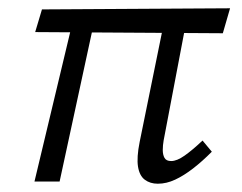

<svg xmlns="http://www.w3.org/2000/svg" viewBox="-20 -434 579 459"><path d="M357.3 5.2Q338.8 5.2 326.1 -4.4Q313.4 -13.9 309.9 -35.8Q306.5 -57.6 313.8 -94.3L377.8 -408.7H430.3L371.2 -98.3Q369.2 -86.9 369.1 -75.5Q369.1 -64 373.3 -56.5Q377.5 -49 389.2 -49Q402.9 -49 421.3 -62Q439.7 -74.9 464.2 -98L486.4 -71.3Q463.8 -48.5 441.6 -31.3Q419.5 -14.2 398.7 -4.5Q378 5.2 357.3 5.2ZM62.4 0 160.1 -408.7H210.9L122.5 0ZM512.7 -354.5 64.1 -357.3 80.3 -411.5 530 -414.2Z"/></svg>

Font: Ysabeau
Style: Bold Italic
Weight: 700
Italic angle: -12°
Designer: Christian Thalmann (Catharsis Fonts)
Version: Version 2.002